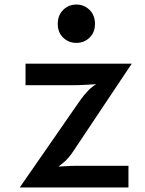

<svg xmlns="http://www.w3.org/2000/svg" viewBox="-20 -826 640 846"><path d="M67 0 331.5 -381.5Q350.5 -408.5 368.8 -427.2Q387 -446 408.5 -457.5L422.5 -456Q392 -454.5 360.2 -452.5Q328.5 -450.5 301 -450.5H92.5V-545.5H560.5L302.5 -159Q283.5 -130 260.5 -110.2Q237.5 -90.5 213 -75.5L207.5 -90.5Q235.5 -91.5 265 -93.5Q294.5 -95.5 320.5 -95.5H546V0ZM316.5 -637Q282.5 -637 258.5 -660Q234.5 -683 234.5 -720.5Q234.5 -759 258.5 -782.5Q282.5 -806 316.5 -806Q350.5 -806 374.5 -782.5Q398.5 -759 398.5 -720.5Q398.5 -683 374.5 -660Q350.5 -637 316.5 -637Z"/></svg>

Font: Spline Sans Mono Medium
Style: Regular
Weight: 500
Monospace: yes
Version: Version 1.004